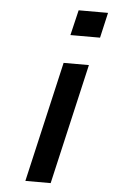

<svg xmlns="http://www.w3.org/2000/svg" viewBox="-52 -758 469 794"><g transform="rotate(5 182.0 -361.0)"><path d="M340 -617 364 -722H242L217 -617ZM189 0 304 -500H199L84 0Z"/></g></svg>

Font: Perun Medium Italic
Style: Regular
Weight: 500
Italic angle: -12°
Foundry: Copyright (c) Stefan Peev, Context Ltd, 2016
Version: Version 1.026